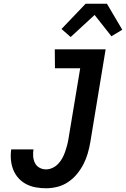

<svg xmlns="http://www.w3.org/2000/svg" viewBox="-20 -999 674 1027"><path d="M226 8Q198 8 170.5 3Q143 -2 119.5 -14.5Q96 -27 78.5 -46.5Q61 -66 51 -91Q41 -116 38.5 -144Q36 -172 40 -200H159Q156 -181 157.5 -162Q159 -143 167 -127Q175 -111 191 -102Q207 -93 226 -93Q244 -93 261 -101Q278 -109 291 -122.5Q304 -136 313 -152.5Q322 -169 328 -186Q334 -203 338.5 -220Q343 -237 346 -255L409 -634H274L273 -735H545L463 -238Q458 -209 449.5 -179Q441 -149 426.5 -121Q412 -93 391.5 -68Q371 -43 344 -25Q317 -7 286.5 0.5Q256 8 226 8ZM358 -801 309 -844 438 -979H552L634 -840L576 -805L486 -919Z"/></svg>

Font: Iosevka Etoile
Style: Bold Italic
Weight: 700
Italic angle: -9°
Designer: Belleve Invis
Foundry: Belleve Invis
Version: Version 28.1.0; ttfautohint (v1.8.4)